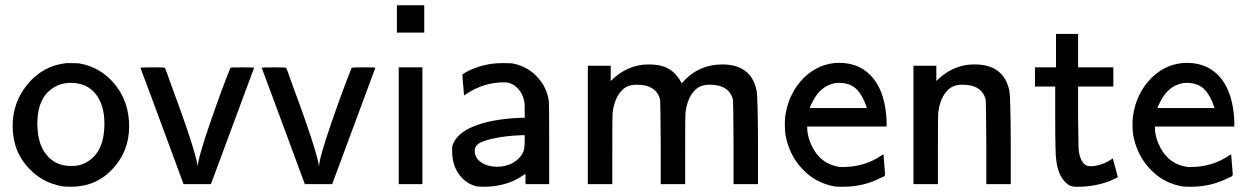

<svg xmlns="http://www.w3.org/2000/svg" viewBox="-20 -700 4742 730"><path d="M250 10Q223 10 215 8Q141 -6 93 -57Q28 -122 28 -222Q28 -311 85.5 -380.5Q143 -450 232 -460H244Q275 -460 281 -459Q363 -445 417 -379Q471 -313 471 -219Q471 -125 408 -57.5Q345 10 250 10ZM377 -230Q377 -301 343.5 -343Q310 -385 248 -385Q199 -385 162 -350Q122 -310 122 -230Q122 -130 182 -88Q211 -69 250 -69Q273 -69 289 -74Q377 -106 377 -230Z M678 0Q515 -441 514 -442Q514 -444 560 -444Q607 -444 607 -442Q609 -440 627 -388Q723 -130 732 -67Q733 -100 779 -233Q825 -366 856 -442Q856 -444 901 -444Q946 -444 946 -442L782 0Z M1139 0Q976 -441 975 -442Q975 -444 1021 -444Q1068 -444 1068 -442Q1070 -440 1088 -388Q1184 -130 1193 -67Q1194 -100 1240 -233Q1286 -366 1317 -442Q1317 -444 1362 -444Q1407 -444 1407 -442L1243 0Z M1489 -576V-680H1593V-576ZM1496 0V-444H1586V0Z M1752 -426Q1817 -460 1888 -460Q1922 -460 1928 -459Q1991 -447 2029 -400Q2059 -366 2067 -315Q2068 -306 2068 -152V0H1978V-39L1967 -32Q1905 10 1820 10Q1798 10 1790 8Q1749 -3 1724 -39Q1699 -75 1699 -126Q1699 -142 1700 -146Q1713 -187 1766 -213Q1838 -247 1956 -252H1975V-277Q1975 -305 1974 -310Q1969 -343 1947.5 -365Q1926 -387 1897 -387Q1822 -387 1758 -346Q1755 -344 1751.5 -341.5Q1748 -339 1746 -338L1744 -337L1743 -355Q1741 -373 1739.5 -393Q1738 -413 1738 -417ZM1785 -126Q1785 -99 1810 -82.5Q1835 -66 1869 -66Q1905 -66 1932 -82Q1959 -98 1970 -124Q1975 -137 1975 -166V-186H1964Q1901 -184 1849 -172Q1813 -163 1799 -153.5Q1785 -144 1785 -126Z M2446 -455Q2495 -455 2524 -437.5Q2553 -420 2572 -383L2579 -391Q2638 -455 2726 -455Q2837 -455 2857 -354Q2861 -331 2862 -164V0H2769V-157Q2768 -315 2767 -320Q2753 -378 2678 -378Q2643 -378 2623 -358Q2592 -327 2586 -268Q2585 -261 2585 -129V0H2492V-157Q2491 -315 2490 -320Q2476 -378 2401 -378Q2366 -378 2346 -358Q2315 -327 2309 -268Q2308 -261 2308 -129V0H2215V-450H2302V-392Q2365 -455 2446 -455Z M3339 -113Q3345 -43 3345 -38Q3345 -35 3344 -33Q3343 -31 3342 -30Q3341 -29 3336.5 -27Q3332 -25 3329 -24Q3263 10 3188 10Q3161 10 3154 9Q3080 -4 3029.5 -58.5Q2979 -113 2966 -190Q2964 -206 2964 -226Q2964 -245 2966 -261Q2979 -347 3037 -405Q3096 -461 3171 -461Q3254 -461 3302 -400Q3347 -342 3351 -238V-219H3049V-215Q3049 -189 3060 -160Q3092 -79 3168 -66Q3172 -65 3184 -65Q3268 -65 3333 -110ZM3276 -289Q3262 -334 3238 -359.5Q3214 -385 3169 -385Q3166 -385 3161.5 -384.5Q3157 -384 3155 -384Q3099 -373 3070 -314Q3059 -294 3059 -289Z M3540 -392Q3595 -447 3663 -454Q3665 -454 3672 -454.5Q3679 -455 3683 -455H3686Q3797 -455 3818 -354Q3822 -331 3823 -164V0H3730V-157Q3729 -315 3728 -320Q3714 -378 3639 -378Q3604 -378 3584 -358Q3553 -327 3547 -268Q3546 -261 3546 -129V0H3453V-450H3540Z M4211 -98 4230 -27Q4230 -25 4198 -11Q4139 10 4081 10H4069Q4055 10 4043 3Q4004 -23 3996 -91Q3992 -113 3992 -251V-371H3915V-444H3995V-571H4079V-444H4213V-371H4079V-253Q4080 -134 4082 -123Q4090 -79 4113 -70Q4118 -68 4131 -68Q4174 -71 4211 -98Z M4661 -113Q4667 -43 4667 -38Q4667 -35 4666 -33Q4665 -31 4664 -30Q4663 -29 4658.5 -27Q4654 -25 4651 -24Q4585 10 4510 10Q4483 10 4476 9Q4402 -4 4351.5 -58.5Q4301 -113 4288 -190Q4286 -206 4286 -226Q4286 -245 4288 -261Q4301 -347 4359 -405Q4418 -461 4493 -461Q4576 -461 4624 -400Q4669 -342 4673 -238V-219H4371V-215Q4371 -189 4382 -160Q4414 -79 4490 -66Q4494 -65 4506 -65Q4590 -65 4655 -110ZM4598 -289Q4584 -334 4560 -359.5Q4536 -385 4491 -385Q4488 -385 4483.5 -384.5Q4479 -384 4477 -384Q4421 -373 4392 -314Q4381 -294 4381 -289Z"/></svg>

Font: KaTeX_SansSerif
Style: Regular
Weight: 400
Version: Version 1.1; ttfautohint (v1.3)